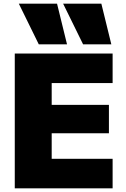

<svg xmlns="http://www.w3.org/2000/svg" viewBox="-20 -1020 681 1040"><path d="M60 -730H590V-570H260V-452H570V-298H260V-160H590V0H60ZM82 -1000H289L343 -780H190ZM529 -1000 583 -780H430L322 -1000Z"/></svg>

Font: Enso Black
Style: Regular
Weight: 900
Designer: Coji Morishita
Foundry: UNDERFOREST DESIGN
Version: Version 1.000